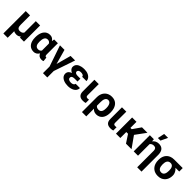

<svg xmlns="http://www.w3.org/2000/svg" viewBox="385 -2506 4434 4434"><g transform="rotate(45 2602.5 -289.0)"><path d="M404 -33 407 0H538V-528H397V-156C379 -123 348 -104 297 -104C226 -104 209 -152 209 -226V-528H68V203H209V-12C232 3 261 10 294 10C343 10 378 -7 404 -33Z M858 -538C824 -538 795 -532 769 -518C690 -476 651 -382 651 -260V-250C651 -212 655 -177 664 -145C688 -58 749 10 857 10C926 10 965 -26 993 -71C1012 -22 1050 10 1115 10C1141 10 1157 8 1176 -2L1164 -108C1161 -106 1158 -106 1153 -106C1122 -106 1118 -138 1118 -171V-528H996L986 -465C959 -506 922 -538 858 -538ZM977 -373V-171C977 -164 978 -158 978 -151C962 -122 936 -104 892 -104C814 -104 792 -172 792 -250V-260C792 -341 812 -424 893 -424C937 -424 961 -403 977 -373Z M1435 -167 1334 -528H1186L1363 -11V204H1504V-7L1681 -528H1533Z M1973 -223H2064V-317H1973C1926 -317 1885 -332 1885 -373C1885 -380 1887 -387 1890 -394C1902 -420 1933 -431 1972 -431C2015 -431 2062 -418 2062 -376H2203C2203 -401 2197 -424 2185 -444C2149 -503 2075 -538 1980 -538C1945 -538 1913 -535 1884 -528C1811 -511 1744 -471 1744 -384C1744 -327 1789 -291 1834 -272C1779 -254 1734 -217 1734 -149C1734 -124 1740 -101 1753 -82C1793 -21 1878 10 1980 10C2041 10 2099 -6 2138 -30C2178 -54 2211 -95 2211 -156H2070C2070 -148 2068 -141 2064 -134C2048 -109 2014 -96 1972 -96C1925 -96 1875 -114 1875 -160C1875 -210 1920 -223 1973 -223Z M2463 5C2497 5 2523 1 2548 -7V-114L2530 -112C2523 -111 2516 -110 2507 -110C2468 -110 2452 -125 2452 -165L2453 -528H2311V-150C2311 -47 2361 5 2463 5Z M2906 10C2939 10 2968 3 2994 -10C3071 -49 3110 -134 3110 -250V-260C3110 -301 3105 -338 3095 -372C3067 -468 2999 -538 2876 -538C2839 -538 2806 -532 2776 -519C2692 -483 2635 -401 2635 -282V203H2776V-49C2806 -14 2844 10 2906 10ZM2869 -104C2824 -104 2793 -120 2776 -148V-270C2776 -344 2796 -424 2869 -424C2887 -424 2902 -420 2915 -411C2955 -384 2969 -327 2969 -260V-250C2969 -172 2946 -104 2869 -104Z M3363 5C3397 5 3423 1 3448 -7V-114L3430 -112C3423 -111 3416 -110 3407 -110C3368 -110 3352 -125 3352 -165L3353 -528H3211V-150C3211 -47 3261 5 3363 5Z M3742 -195 3870 0H4051L3857 -274L4043 -528H3865L3727 -330H3685V-528H3543V0H3685V-195Z M4359 -424C4413 -424 4439 -394 4439 -338V203H4580V-338C4580 -463 4532 -538 4410 -538C4340 -538 4290 -505 4258 -463L4253 -528H4122V0H4263V-378C4282 -405 4314 -424 4359 -424ZM4335 -782 4299 -613H4383L4463 -782Z M5195 -414V-528H4914C4874 -528 4838 -521 4807 -508C4720 -472 4665 -390 4665 -269V-259C4665 -220 4670 -185 4681 -152C4713 -58 4790 10 4915 10C4954 10 4988 4 5018 -9C5100 -45 5156 -123 5156 -239V-249C5156 -266 5153 -282 5149 -297C5135 -346 5106 -385 5071 -414ZM4914 -414C4991 -414 5015 -346 5015 -269V-259C5015 -180 4994 -104 4915 -104C4831 -104 4806 -175 4806 -259V-269C4806 -349 4834 -414 4914 -414Z"/></g></svg>

Font: Asimov
Style: Regular
Weight: 500
Designer: Google
Version: Version 2.000980; 2014